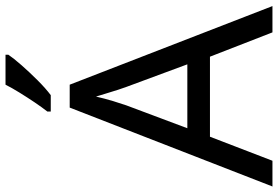

<svg xmlns="http://www.w3.org/2000/svg" viewBox="-172 -812 984 679"><g transform="rotate(-90 319.5 -472.0)"><path d="M545 0 459 -221H176L91 0H0L279 -717H360L638 0ZM352 -517Q349 -525 342 -546Q335 -567 328.5 -589.5Q322 -612 318 -624Q311 -593 302 -563.5Q293 -534 287 -517L206 -301H432ZM466 -934Q454 -916 429 -887.5Q404 -859 375.5 -830.5Q347 -802 323 -784H265V-796Q280 -815 297.5 -841Q315 -867 332 -894.5Q349 -922 360 -944H466Z"/></g></svg>

Font: Noto Sans Chorasmian
Style: Regular
Weight: 400
Designer: Federico Parra Barrios
Foundry: Google LLC
Version: Version 1.004; ttfautohint (v1.8.4.7-5d5b)